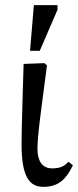

<svg xmlns="http://www.w3.org/2000/svg" viewBox="-20 -719 304 748"><path d="M149 9C212 9 240 -26 264 -75L247 -89C234 -76 221 -63 183 -63C141 -63 126 -98 126 -137C126 -193 139 -280 163 -464L153 -473L72 -470C69 -360 64 -226 64 -157C64 -33 93 9 149 9ZM135 -521 204 -681V-699H112L97 -521Z"/></svg>

Font: STIX Two Text
Style: Regular
Weight: 400
Designer: Ross Mills, John Hudson & Paul Hanslow, Tiro Typeworks Ltd; with prior portions MicroPress Inc., and Coen Hoffman.
Foundry: Tiro Typeworks Ltd
Version: Version 2.13 b171